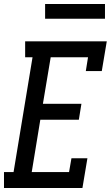

<svg xmlns="http://www.w3.org/2000/svg" viewBox="-36 -942 556 962"><path d="M-16 0V-80H32L127 -655H90V-735H499L474 -586H394L405 -655H218L179 -422H372L359 -342H166L123 -80H310L322 -149H402L377 0ZM190 -848V-922H490V-848Z"/></svg>

Font: Iosevka Curly Slab MdObl
Style: Regular
Weight: 500
Italic angle: -9°
Monospace: yes
Designer: Belleve Invis
Foundry: Belleve Invis
Version: Version 11.0.0; ttfautohint (v1.8.3)